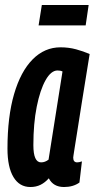

<svg xmlns="http://www.w3.org/2000/svg" viewBox="-20 -741 380 771"><path d="M237 10Q194 10 176 -25Q161 -8 143 1Q125 10 102 10Q58 10 34 -30Q10 -70 10 -144Q10 -272 36.5 -363Q63 -454 111 -502.5Q159 -551 223 -551Q256 -551 285.5 -543Q315 -535 340 -524Q321 -408 309 -332Q297 -256 290 -211.5Q283 -167 279.5 -145.5Q276 -124 275 -116.5Q274 -109 274 -108Q274 -89 290 -89Q298 -89 309 -93L299 -8Q274 10 237 10ZM175 -100 231 -454Q223 -458 211 -458Q185 -458 163 -419Q141 -380 127.5 -312.5Q114 -245 114 -158Q114 -89 145 -89Q161 -89 175 -100ZM135 -639 148 -721H336L324 -639Z"/></svg>

Font: Georama Extra Condensed SemiBold
Style: Italic
Weight: 600
Width: 2
Italic angle: -9°
Designer: Jean-Baptiste Levee
Foundry: Production Type
Version: Version 1.000